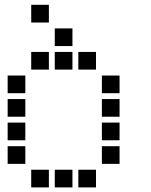

<svg xmlns="http://www.w3.org/2000/svg" viewBox="-20 -808 640 815"><path d="M113.5 -787.5Q112.5 -787.5 112.5 -787.5Q112.5 -787.5 112.5 -786.5V-713.5Q112.5 -712.5 112.5 -712.5Q112.5 -712.5 113.5 -712.5H186.5Q187.5 -712.5 187.5 -712.5Q187.5 -712.5 187.5 -713.5V-786.5Q187.5 -787.5 187.5 -787.5Q187.5 -787.5 186.5 -787.5ZM213.5 -687.5Q212.5 -687.5 212.5 -687.5Q212.5 -687.5 212.5 -686.5V-613.5Q212.5 -612.5 212.5 -612.5Q212.5 -612.5 213.5 -612.5H286.5Q287.5 -612.5 287.5 -612.5Q287.5 -612.5 287.5 -613.5V-686.5Q287.5 -687.5 287.5 -687.5Q287.5 -687.5 286.5 -687.5ZM113.5 -587.5Q112.5 -587.5 112.5 -587.5Q112.5 -587.5 112.5 -586.5V-513.5Q112.5 -512.5 112.5 -512.5Q112.5 -512.5 113.5 -512.5H186.5Q187.5 -512.5 187.5 -512.5Q187.5 -512.5 187.5 -513.5V-586.5Q187.5 -587.5 187.5 -587.5Q187.5 -587.5 186.5 -587.5ZM213.5 -587.5Q212.5 -587.5 212.5 -587.5Q212.5 -587.5 212.5 -586.5V-513.5Q212.5 -512.5 212.5 -512.5Q212.5 -512.5 213.5 -512.5H286.5Q287.5 -512.5 287.5 -512.5Q287.5 -512.5 287.5 -513.5V-586.5Q287.5 -587.5 287.5 -587.5Q287.5 -587.5 286.5 -587.5ZM313.5 -587.5Q312.5 -587.5 312.5 -587.5Q312.5 -587.5 312.5 -586.5V-513.5Q312.5 -512.5 312.5 -512.5Q312.5 -512.5 313.5 -512.5H386.5Q387.5 -512.5 387.5 -512.5Q387.5 -512.5 387.5 -513.5V-586.5Q387.5 -587.5 387.5 -587.5Q387.5 -587.5 386.5 -587.5ZM13.5 -487.5Q12.5 -487.5 12.5 -487.5Q12.5 -487.5 12.5 -486.5V-413.5Q12.5 -412.5 12.5 -412.5Q12.5 -412.5 13.5 -412.5H86.5Q87.5 -412.5 87.5 -412.5Q87.5 -412.5 87.5 -413.5V-486.5Q87.5 -487.5 87.5 -487.5Q87.5 -487.5 86.5 -487.5ZM413.5 -487.5Q412.5 -487.5 412.5 -487.5Q412.5 -487.5 412.5 -486.5V-413.5Q412.5 -412.5 412.5 -412.5Q412.5 -412.5 413.5 -412.5H486.5Q487.5 -412.5 487.5 -412.5Q487.5 -412.5 487.5 -413.5V-486.5Q487.5 -487.5 487.5 -487.5Q487.5 -487.5 486.5 -487.5ZM13.5 -387.5Q12.5 -387.5 12.5 -387.5Q12.5 -387.5 12.5 -386.5V-313.5Q12.5 -312.5 12.5 -312.5Q12.5 -312.5 13.5 -312.5H86.5Q87.5 -312.5 87.5 -312.5Q87.5 -312.5 87.5 -313.5V-386.5Q87.5 -387.5 87.5 -387.5Q87.5 -387.5 86.5 -387.5ZM413.5 -387.5Q412.5 -387.5 412.5 -387.5Q412.5 -387.5 412.5 -386.5V-313.5Q412.5 -312.5 412.5 -312.5Q412.5 -312.5 413.5 -312.5H486.5Q487.5 -312.5 487.5 -312.5Q487.5 -312.5 487.5 -313.5V-386.5Q487.5 -387.5 487.5 -387.5Q487.5 -387.5 486.5 -387.5ZM13.5 -287.5Q12.5 -287.5 12.5 -287.5Q12.5 -287.5 12.5 -286.5V-213.5Q12.5 -212.5 12.5 -212.5Q12.5 -212.5 13.5 -212.5H86.5Q87.5 -212.5 87.5 -212.5Q87.5 -212.5 87.5 -213.5V-286.5Q87.5 -287.5 87.5 -287.5Q87.5 -287.5 86.5 -287.5ZM413.5 -287.5Q412.5 -287.5 412.5 -287.5Q412.5 -287.5 412.5 -286.5V-213.5Q412.5 -212.5 412.5 -212.5Q412.5 -212.5 413.5 -212.5H486.5Q487.5 -212.5 487.5 -212.5Q487.5 -212.5 487.5 -213.5V-286.5Q487.5 -287.5 487.5 -287.5Q487.5 -287.5 486.5 -287.5ZM13.5 -187.5Q12.5 -187.5 12.5 -187.5Q12.5 -187.5 12.5 -186.5V-113.5Q12.5 -112.5 12.5 -112.5Q12.5 -112.5 13.5 -112.5H86.5Q87.5 -112.5 87.5 -112.5Q87.5 -112.5 87.5 -113.5V-186.5Q87.5 -187.5 87.5 -187.5Q87.5 -187.5 86.5 -187.5ZM413.5 -187.5Q412.5 -187.5 412.5 -187.5Q412.5 -187.5 412.5 -186.5V-113.5Q412.5 -112.5 412.5 -112.5Q412.5 -112.5 413.5 -112.5H486.5Q487.5 -112.5 487.5 -112.5Q487.5 -112.5 487.5 -113.5V-186.5Q487.5 -187.5 487.5 -187.5Q487.5 -187.5 486.5 -187.5ZM113.5 -87.5Q112.5 -87.5 112.5 -87.5Q112.5 -87.5 112.5 -86.5V-13.5Q112.5 -12.5 112.5 -12.5Q112.5 -12.5 113.5 -12.5H186.5Q187.5 -12.5 187.5 -12.5Q187.5 -12.5 187.5 -13.5V-86.5Q187.5 -87.5 187.5 -87.5Q187.5 -87.5 186.5 -87.5ZM213.5 -87.5Q212.5 -87.5 212.5 -87.5Q212.5 -87.5 212.5 -86.5V-13.5Q212.5 -12.5 212.5 -12.5Q212.5 -12.5 213.5 -12.5H286.5Q287.5 -12.5 287.5 -12.5Q287.5 -12.5 287.5 -13.5V-86.5Q287.5 -87.5 287.5 -87.5Q287.5 -87.5 286.5 -87.5ZM313.5 -87.5Q312.5 -87.5 312.5 -87.5Q312.5 -87.5 312.5 -86.5V-13.5Q312.5 -12.5 312.5 -12.5Q312.5 -12.5 313.5 -12.5H386.5Q387.5 -12.5 387.5 -12.5Q387.5 -12.5 387.5 -13.5V-86.5Q387.5 -87.5 387.5 -87.5Q387.5 -87.5 386.5 -87.5Z"/></svg>

Font: Doto Black
Style: Regular
Weight: 900
Monospace: yes
Version: Version 1.000